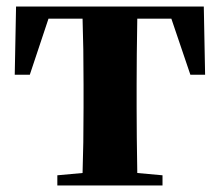

<svg xmlns="http://www.w3.org/2000/svg" viewBox="-20 -566 671 586"><path d="M399 -509Q397 -393 397 -308V-238Q397 -154 399 -38L476 -31V0H155V-31L232 -38Q235 -125 235 -238V-308Q235 -422 232 -509H128L71 -338H25L29 -546H602L606 -338H561L503 -509Z"/></svg>

Font: Source Han Serif CN Heavy
Style: Regular
Weight: 900
Designer: Ryoko NISHIZUKA  (kana & ideographs); Frank Grießhammer (Latin, Greek & Cyrillic); Wenlong ZHANG  (bopomofo); Sandoll Co
Foundry: Adobe Systems Incorporated
Version: Version 1.000;PS 1;hotconv 16.6.53;makeotf.lib2.5.65590